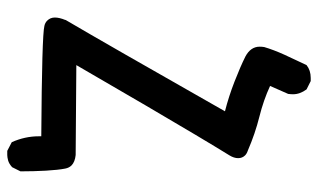

<svg xmlns="http://www.w3.org/2000/svg" viewBox="-197 -597 894 540"><g transform="rotate(90 250.0 -327.0)"><path d="M363.3 10.7Q363.3 7.8 363.3 3.9Q78.1 2 52.7 -4.9Q43.9 -6.8 38.1 -12.7Q29.3 -21.5 29.3 -34.2Q29.3 -46.9 36.1 -63.5Q36.1 -63.5 36.1 -64.5Q101.6 -175.8 293 -512.7Q251 -523.4 209.5 -539.6Q168 -555.7 138.7 -570.3Q111.3 -585 111.3 -610.4Q111.3 -616.2 112.3 -623Q120.1 -649.4 133.8 -679.7L162.1 -740.2L163.1 -742.2Q177.7 -753.9 199.2 -753.9Q202.1 -753.9 208 -753.9L231.4 -742.2Q245.1 -723.6 245.1 -704.1Q245.1 -698.2 244.1 -690.4L221.7 -639.6Q261.7 -621.1 308.6 -609.4Q355.5 -597.7 403.3 -577.1Q412.1 -574.2 417 -569.3Q424.8 -561.5 424.8 -549.8Q424.8 -538.1 417 -525.4Q371.1 -451.2 277.3 -291L163.1 -94.7L416 -92.8Q435.5 -90.8 445.3 -81.1Q452.1 -74.2 454.1 -63.5Q458 -43.9 460 -9.3Q461.9 25.4 461.9 60.5V62.5L450.2 85.9Q440.4 94.7 431.2 97.2Q421.9 99.6 416 99.6Q410.2 99.6 404.3 99.6L379.9 86.9Q363.3 49.8 363.3 10.7Z"/></g></svg>

Font: JasonHandwriting2
Style: SemiBold
Weight: 600
Version: Version 1.04.7